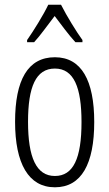

<svg xmlns="http://www.w3.org/2000/svg" viewBox="-20 -785 464 815"><path d="M239 -765H185C164 -721 123 -655 95 -615V-606H125C151 -634 184 -681 212 -717C241 -679 272 -636 300 -606H330V-615C307 -646 262 -719 239 -765ZM380 -267C380 -443 326 -542 213 -542C98 -542 44 -445 44 -268C44 -91 101 10 213 10C326 10 380 -90 380 -267ZM99 -268C99 -416 132 -494 213 -494C294 -494 326 -413 326 -267C326 -112 291 -38 213 -38C134 -38 99 -117 99 -268Z"/></svg>

Font: Noto Sans Devanagari UI ExtraCondensed Light
Style: Regular
Weight: 300
Width: 2
Designer: Jelle Bosma - Monotype Design Team
Foundry: Monotype Imaging Inc.
Version: Version 2.004